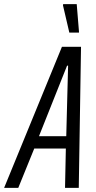

<svg xmlns="http://www.w3.org/2000/svg" viewBox="-55 -916 469 936"><path d="M-35 0 247 -688H340L329 0H262L266 -192H112L34 0ZM135 -252H268L277 -596H272ZM283 -757 252 -890 253 -896H319L330 -762V-757Z"/></svg>

Font: Saira ExtraCondensed
Style: Italic
Weight: 400
Width: 2
Italic angle: -12°
Designer: Hector Gatti with collaboration of the Omnibus-Type team
Foundry: Omnibus-Type
Version: Version 1.101